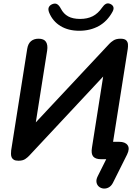

<svg xmlns="http://www.w3.org/2000/svg" viewBox="-20 -942 828 1136"><path d="M732 -28 648 140Q638 159 623 167Q608 175 592.5 173.5Q577 172 565.5 162.5Q554 153 551 137Q548 121 558 101L626 -35V0H578Q545 0 531.5 -16Q518 -32 524 -68L596 -525L621 -522L153 -21Q145 -12 130 -1.5Q115 9 89 9Q71 9 61.5 3Q52 -3 48.5 -12Q45 -21 45 -32Q45 -43 46 -52L141 -653Q146 -684 163.5 -698.5Q181 -713 208 -713Q240 -713 252 -694.5Q264 -676 259 -643L186 -181L160 -184L627 -683Q635 -692 651 -702.5Q667 -713 693 -713Q717 -713 726.5 -703.5Q736 -694 737 -680.5Q738 -667 736 -653L643 -65L637 -103H685Q721 -103 735 -83Q749 -63 732 -28ZM449 -760Q384 -760 338 -788Q292 -816 271 -867Q263 -887 269 -899.5Q275 -912 291 -918Q307 -924 318.5 -917Q330 -910 340 -891Q356 -860 383.5 -845Q411 -830 454 -830Q497 -830 528.5 -846Q560 -862 584 -897Q595 -913 606.5 -919Q618 -925 632 -919Q646 -913 650.5 -901.5Q655 -890 646 -873Q615 -816 564.5 -788Q514 -760 449 -760Z"/></svg>

Font: Nunito Variable Extra Light
Style: Italic
Weight: 200
Italic angle: -9°
Designer: Vernon Adams
Foundry: Vernon Adams
Version: Version 3.602